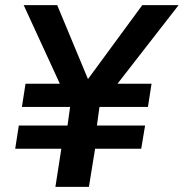

<svg xmlns="http://www.w3.org/2000/svg" viewBox="-20 -725 713 745"><path d="M195 0 218 -148H39L53 -238H242L252 -310H65L79 -400H236L221 -381L72 -705H202L321 -419H322L532 -705H673L421 -381L412 -400H568L554 -310H366L356 -238H543L528 -148H349L325 0Z"/></svg>

Font: Nunito Sans 7pt
Style: Bold Italic
Weight: 700
Italic angle: -9°
Version: Version 3.101;gftools[0.9.27]